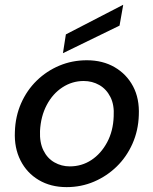

<svg xmlns="http://www.w3.org/2000/svg" viewBox="-20 -755 629 787"><path d="M253 12Q188 12 139 -17Q90 -46 64 -97.5Q38 -149 41 -215Q43 -278 66.5 -331.5Q90 -385 130.5 -424.5Q171 -464 223.5 -486Q276 -508 336 -508Q401 -508 450 -479.5Q499 -451 525.5 -401Q552 -351 549 -283Q547 -220 523 -166Q499 -112 458.5 -72.5Q418 -33 365.5 -10.5Q313 12 253 12ZM266 -73Q315 -73 354.5 -99Q394 -125 419 -171.5Q444 -218 446 -278Q449 -325 432.5 -357.5Q416 -390 387 -406.5Q358 -423 323 -423Q276 -423 236 -397Q196 -371 171.5 -324.5Q147 -278 144 -218Q142 -171 158 -138.5Q174 -106 203 -89.5Q232 -73 266 -73ZM238 -537 250 -614 484 -735H485L470 -650Z"/></svg>

Font: DM Sans 28pt Medium
Style: Italic
Weight: 500
Italic angle: -10°
Version: Version 4.004;gftools[0.9.30]